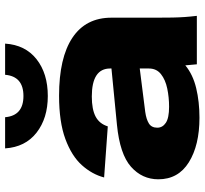

<svg xmlns="http://www.w3.org/2000/svg" viewBox="-44 -728 782 733"><g transform="rotate(-90 346.5 -361.0)"><path d="M264 10Q159 10 94 -30.5Q29 -71 29 -147Q29 -209 77 -251.5Q125 -294 237 -305L452 -326V-331Q452 -401 345 -401Q296 -401 268.5 -386.5Q241 -372 231 -340L36 -354Q48 -400 83 -439Q118 -478 183 -502Q248 -526 348 -526Q493 -526 569.5 -475Q646 -424 646 -326V-155Q646 -118 646.5 -93Q647 -68 648.5 -46.5Q650 -25 653 0H468L464 -44Q429 -15 377 -2.5Q325 10 264 10ZM226 -151Q226 -131 244.5 -118.5Q263 -106 306 -106Q342 -106 375.5 -113Q409 -120 430.5 -137Q452 -154 452 -183V-218L286 -197Q258 -193 242 -183Q226 -173 226 -151ZM347 -569Q262 -569 207 -612Q152 -655 147 -732H266Q272 -662 347 -662Q422 -662 428 -732H547Q542 -655 487.5 -612Q433 -569 347 -569Z"/></g></svg>

Font: Special Gothic Extended Bold
Style: Regular
Weight: 700
Width: 7
Designer: Alistair McCready
Foundry: Monolith
Version: Version 1.000; ttfautohint (v1.8.4.7-5d5b)